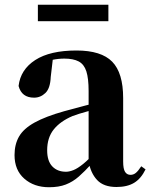

<svg xmlns="http://www.w3.org/2000/svg" viewBox="-20 -769 632 806"><path d="M186 17Q123 17 82 -19Q41 -55 41 -118Q41 -163 60 -196Q79 -229 125 -254.5Q171 -280 249 -302Q288 -313 338.5 -326Q389 -339 429 -349V-323Q389 -313 349 -302Q309 -291 285 -282Q233 -260 205.5 -225.5Q178 -191 178 -138Q178 -93 199.5 -70.5Q221 -48 257 -48Q271 -48 288.5 -55Q306 -62 329.5 -81Q353 -100 385 -136L402 -81H364Q336 -50 311 -28Q286 -6 256.5 5.5Q227 17 186 17ZM469 16Q415 16 387.5 -13.5Q360 -43 352 -92V-95V-387Q352 -440 342.5 -469.5Q333 -499 310.5 -511Q288 -523 250 -523Q225 -523 198.5 -517.5Q172 -512 135 -498L202 -523L193 -446Q191 -398 170.5 -378.5Q150 -359 123 -359Q71 -359 58 -408Q66 -477 128 -517Q190 -557 301 -557Q405 -557 451 -510Q497 -463 497 -357V-91Q497 -60 505 -47.5Q513 -35 528 -35Q540 -35 550 -43Q560 -51 573 -71L591 -58Q572 -19 543 -1.5Q514 16 469 16ZM139 -680V-749H435V-680Z"/></svg>

Font: Noto Serif TC ExtraBold
Style: Regular
Weight: 800
Designer: Ryoko NISHIZUKA 西塚涼子 (kana & ideographs); Frank Grießhammer (Latin, Greek & Cyrillic); Wenlong ZHANG 张文龙 (bopomofo); San
Foundry: Adobe
Version: Version 2.002-H1;hotconv 1.1.0;makeotfexe 2.6.0